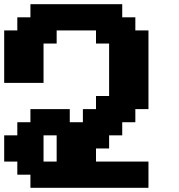

<svg xmlns="http://www.w3.org/2000/svg" viewBox="-20 -895 852 915"><path d="M125 0H687.5V-125H437.5V-187.5H500V-250H562.5V-312.5H625V-375H687.5V-750H625V-812.5H562.5V-875H125V-812.5H62.5V-750H0V-500H187.5V-687.5H250V-750H437.5V-687.5H500V-437.5H437.5V-375H375V-312.5H312.5V-375H125V-312.5H62.5V-250H0V-125H62.5V-62.5H125ZM250 -125H187.5V-250H250Z"/></svg>

Font: Faithful 32x
Style: Semibold
Weight: 400
Foundry: Faithful Resource Pack
Version: Version 1.0; January 27, 2023